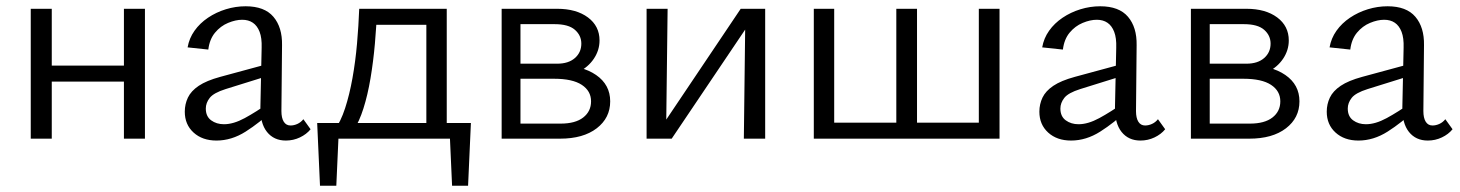

<svg xmlns="http://www.w3.org/2000/svg" viewBox="-20 -442 4654 612"><path d="M375 0V-414H442V0ZM78 0V-414H145V0ZM110 -182V-233H410V-182Z M891 6Q853 6 831 -21.5Q809 -49 810 -101L814 -290Q815 -321 807.5 -340.5Q800 -360 786 -369.5Q772 -379 752 -379Q731 -379 707 -369Q683 -359 665.5 -338Q648 -317 644 -284L578 -291Q583 -320 600 -344Q617 -368 643 -385.5Q669 -403 700 -412.5Q731 -422 763 -422Q823 -422 851.5 -388.5Q880 -355 879 -298L877 -88Q877 -66 884.5 -54Q892 -42 906 -42Q917 -42 928 -47Q939 -52 947 -62L970 -30Q957 -14 936 -4Q915 6 891 6ZM670 6Q625 6 597 -19.5Q569 -45 569 -86Q569 -110 579 -131Q589 -152 613.5 -168.5Q638 -185 682 -197L848 -242L853 -206L699 -158Q661 -146 648.5 -130Q636 -114 636 -96Q636 -71 653 -58.5Q670 -46 694 -46Q724 -46 760 -65.5Q796 -85 840 -116L851 -92Q808 -51 763 -22.5Q718 6 670 6Z M1046 -27Q1066 -54 1080 -97Q1094 -140 1103.5 -193Q1113 -246 1118 -303Q1123 -360 1125 -414H1182Q1180 -360 1175 -303Q1170 -246 1161 -192.5Q1152 -139 1138.5 -96.5Q1125 -54 1107 -27ZM1000 150 991 -50H1061L1052 150ZM1021 0 1008 -50H1481L1451 0ZM1421 150 1412 -50H1481L1472 150ZM1339 0V-414H1404V0ZM1159 -363V-414H1369V-363Z M1579 0V-414H1756Q1817 -414 1854 -386.5Q1891 -359 1891 -313Q1891 -282 1873 -255Q1855 -228 1823 -212Q1791 -196 1749 -196L1759 -234Q1835 -234 1880 -203Q1925 -172 1925 -119Q1925 -66 1882 -33Q1839 0 1765 0ZM1639 -48H1767Q1814 -48 1839 -67.5Q1864 -87 1864 -119Q1864 -152 1834.5 -171.5Q1805 -191 1746 -191H1620V-239H1756Q1792 -239 1812.5 -257Q1833 -275 1833 -303Q1833 -329 1812.5 -347Q1792 -365 1748 -365H1639Z M2351 0 2356 -414H2419V0ZM2041 0V-414H2108L2103 0ZM2083 0V-30L2341 -414H2379V-383L2121 0Z M2606 0V-51H2871V0ZM2574 0V-414H2639V0ZM3100 0V-414H3166V0ZM2868 0V-51H3133V0ZM2837 0V-414H2903V0Z M3615 6Q3577 6 3555 -21.5Q3533 -49 3534 -101L3538 -290Q3539 -321 3531.5 -340.5Q3524 -360 3510 -369.5Q3496 -379 3476 -379Q3455 -379 3431 -369Q3407 -359 3389.5 -338Q3372 -317 3368 -284L3302 -291Q3307 -320 3324 -344Q3341 -368 3367 -385.5Q3393 -403 3424 -412.5Q3455 -422 3487 -422Q3547 -422 3575.5 -388.5Q3604 -355 3603 -298L3601 -88Q3601 -66 3608.5 -54Q3616 -42 3630 -42Q3641 -42 3652 -47Q3663 -52 3671 -62L3694 -30Q3681 -14 3660 -4Q3639 6 3615 6ZM3394 6Q3349 6 3321 -19.5Q3293 -45 3293 -86Q3293 -110 3303 -131Q3313 -152 3337.5 -168.5Q3362 -185 3406 -197L3572 -242L3577 -206L3423 -158Q3385 -146 3372.5 -130Q3360 -114 3360 -96Q3360 -71 3377 -58.5Q3394 -46 3418 -46Q3448 -46 3484 -65.5Q3520 -85 3564 -116L3575 -92Q3532 -51 3487 -22.5Q3442 6 3394 6Z M3776 0V-414H3953Q4014 -414 4051 -386.5Q4088 -359 4088 -313Q4088 -282 4070 -255Q4052 -228 4020 -212Q3988 -196 3946 -196L3956 -234Q4032 -234 4077 -203Q4122 -172 4122 -119Q4122 -66 4079 -33Q4036 0 3962 0ZM3836 -48H3964Q4011 -48 4036 -67.5Q4061 -87 4061 -119Q4061 -152 4031.5 -171.5Q4002 -191 3943 -191H3817V-239H3953Q3989 -239 4009.5 -257Q4030 -275 4030 -303Q4030 -329 4009.5 -347Q3989 -365 3945 -365H3836Z M4531 6Q4493 6 4471 -21.5Q4449 -49 4450 -101L4454 -290Q4455 -321 4447.5 -340.5Q4440 -360 4426 -369.5Q4412 -379 4392 -379Q4371 -379 4347 -369Q4323 -359 4305.5 -338Q4288 -317 4284 -284L4218 -291Q4223 -320 4240 -344Q4257 -368 4283 -385.5Q4309 -403 4340 -412.5Q4371 -422 4403 -422Q4463 -422 4491.5 -388.5Q4520 -355 4519 -298L4517 -88Q4517 -66 4524.5 -54Q4532 -42 4546 -42Q4557 -42 4568 -47Q4579 -52 4587 -62L4610 -30Q4597 -14 4576 -4Q4555 6 4531 6ZM4310 6Q4265 6 4237 -19.5Q4209 -45 4209 -86Q4209 -110 4219 -131Q4229 -152 4253.5 -168.5Q4278 -185 4322 -197L4488 -242L4493 -206L4339 -158Q4301 -146 4288.5 -130Q4276 -114 4276 -96Q4276 -71 4293 -58.5Q4310 -46 4334 -46Q4364 -46 4400 -65.5Q4436 -85 4480 -116L4491 -92Q4448 -51 4403 -22.5Q4358 6 4310 6Z"/></svg>

Font: Ysabeau Office
Style: Regular
Weight: 400
Designer: Christian Thalmann (Catharsis Fonts)
Version: Version 2.001;gftools[0.9.30]; featfreeze: tnum,lnum,ss02